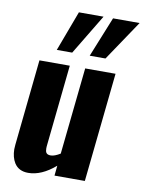

<svg xmlns="http://www.w3.org/2000/svg" viewBox="-94 -925 751 1001"><g transform="rotate(10 281.0 -425.0)"><path d="M335.9 -647.5 421.9 -860.4H562.5L419.4 -647.5ZM161.6 -647.5 241.2 -860.4H371.6L243.2 -647.5ZM125.5 9.8Q75.2 9.8 51.8 -27.3Q33.7 -56.6 33.2 -99.1Q33.2 -110.8 34.7 -123.5L82 -578.1H242.7L197.3 -144Q196.8 -137.7 196.8 -132.3Q196.8 -118.2 201.2 -110.4Q207.5 -99.6 226.6 -100.1Q246.6 -100.6 275.9 -118.7L324.2 -578.1H484.9L424.3 0H263.7L269 -53.2Q195.8 9.8 125.5 9.8Z"/></g></svg>

Font: Oswald
Style: Bold
Weight: 700
Designer: Vernon Adams
Foundry: Vernon Adams
Version: 3.0; ttfautohint (v0.94.23-7a4d-dirty) -l 8 -r 50 -G 200 -x 